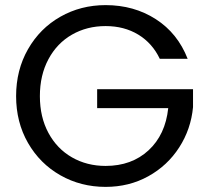

<svg xmlns="http://www.w3.org/2000/svg" viewBox="-20 -725 818 751"><path d="M605 -495Q576 -556 521 -589.5Q466 -623 393 -623Q320 -623 261.5 -589.5Q203 -556 169.5 -493.5Q136 -431 136 -349Q136 -267 169.5 -205Q203 -143 261.5 -109.5Q320 -76 393 -76Q495 -76 561 -137Q627 -198 638 -302H360V-376H735V-306Q727 -220 681 -148.5Q635 -77 560 -35.5Q485 6 393 6Q296 6 216 -39.5Q136 -85 89.5 -166Q43 -247 43 -349Q43 -451 89.5 -532.5Q136 -614 216 -659.5Q296 -705 393 -705Q504 -705 589.5 -650Q675 -595 714 -495Z"/></svg>

Font: MSTAGE
Style: Regular
Weight: 400
Designer: Ninad Kale (Devanagari), Jonny Pinhorn (Latin)
Foundry: Indian Type Foundry
Version: 4.004